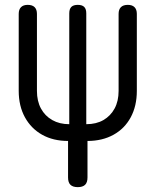

<svg xmlns="http://www.w3.org/2000/svg" viewBox="-20 -580 640 790"><path d="M300 190Q280 190 270 180.5Q260 171 260 150V0Q199 0 153.5 -25.5Q108 -51 82.5 -97.5Q57 -144 57 -206V-523Q57 -541 66.5 -550.5Q76 -560 94 -560Q113 -560 122.5 -550.5Q132 -541 132 -523V-206Q132 -164 148.5 -133.5Q165 -103 195 -86Q225 -69 265 -69V-525Q265 -543 273.5 -551.5Q282 -560 300 -560Q318 -560 326.5 -551.5Q335 -543 335 -525V-69Q376 -69 405.5 -86Q435 -103 451.5 -133.5Q468 -164 468 -206V-523Q468 -541 477.5 -550.5Q487 -560 506 -560Q524 -560 533.5 -550.5Q543 -541 543 -523V-206Q543 -144 518 -97.5Q493 -51 447 -25.5Q401 0 340 0V150Q340 171 330 180.5Q320 190 300 190Z"/></svg>

Font: Maple Mono Light
Style: Regular
Weight: 300
Monospace: yes
Designer: subframe7536
Version: Version 7.000